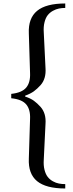

<svg xmlns="http://www.w3.org/2000/svg" viewBox="-20 -885 413 1092"><path d="M43.9 -351.1Q104.5 -357.4 129.2 -387Q153.8 -416.5 150.9 -471.2L144 -694.8Q140.1 -781.2 190.9 -823.2Q241.7 -865.2 351.1 -865.2V-839.8Q332 -839.8 315.2 -836.4Q298.3 -833 281 -823.5Q263.7 -814 251.7 -799.1Q239.7 -784.2 233.2 -758.5Q226.6 -732.9 229 -699.2L238.8 -498Q243.2 -437.5 210.9 -400.9Q191.4 -379.4 172.6 -365.7Q153.8 -352.1 123 -340.8V-335.9Q153.8 -325.7 172.6 -312Q191.4 -298.3 210.9 -276.9Q243.2 -240.2 238.8 -180.2L229 22Q226.6 55.7 233.2 81.1Q239.7 106.4 251.7 121.6Q263.7 136.7 281 146.2Q298.3 155.8 315.2 158.9Q332 162.1 351.1 162.1V187Q241.7 187 190.9 145.3Q140.1 103.5 144 17.1L150.9 -207Q153.8 -261.7 129.2 -291Q104.5 -320.3 43.9 -326.2Z"/></svg>

Font: Laureen pro
Style: Bold
Weight: 700
Designer: Ahmed zaza
Foundry: zazatype
Version: Version 1.000